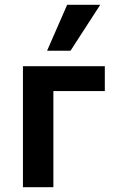

<svg xmlns="http://www.w3.org/2000/svg" viewBox="-20 -775 481 795"><path d="M75 0V-501H414V-398H201V0ZM175 -565 258 -755H395L272 -565Z"/></svg>

Font: Nunito Sans 7pt Condensed
Style: Bold
Weight: 700
Width: 3
Designer: Vernon Adams
Foundry: Vernon Adams
Version: Version 3.101;gftools[0.9.27]